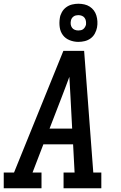

<svg xmlns="http://www.w3.org/2000/svg" viewBox="-29 -1007 649 1027"><path d="M-9 0V-84H46L310 -735H421L470 -84H513V0H311V-84H370L362 -235H203L145 -84H193V0ZM236 -319H357L348 -490Q346 -516 345 -542.5Q344 -569 342 -596Q332 -569 322 -542.5Q312 -516 302 -490ZM390 -783Q366 -783 343.5 -792Q321 -801 307.5 -819Q294 -837 290.5 -861Q287 -885 291 -910Q293 -926 302 -942Q311 -958 325.5 -968.5Q340 -979 357 -983Q374 -987 390 -987Q406 -987 422 -983.5Q438 -980 451 -971.5Q464 -963 473 -951Q482 -939 486.5 -924Q491 -909 492 -893Q493 -877 490 -860Q487 -844 478.5 -828Q470 -812 455.5 -801.5Q441 -791 424 -787Q407 -783 390 -783ZM390 -844Q397 -844 404 -845.5Q411 -847 416.5 -851.5Q422 -856 425.5 -862Q429 -868 431 -875Q432 -885 430.5 -894.5Q429 -904 423.5 -911.5Q418 -919 409 -922.5Q400 -926 390 -926Q384 -926 377 -924.5Q370 -923 364 -918.5Q358 -914 354.5 -908Q351 -902 350 -895Q348 -885 349.5 -875.5Q351 -866 356.5 -858.5Q362 -851 371 -847.5Q380 -844 390 -844Z"/></svg>

Font: Iosevka Slab Medium Extended
Style: Italic
Weight: 500
Width: 7
Italic angle: -9°
Monospace: yes
Designer: Belleve Invis
Foundry: Belleve Invis
Version: Version 11.1.0; ttfautohint (v1.8.3)